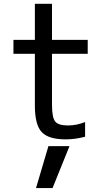

<svg xmlns="http://www.w3.org/2000/svg" viewBox="-20 -712 543 997"><path d="M231.4 46.9H340.8L252.9 264.6H167ZM250 -432.6V-169.9Q250 -101.6 266.6 -81.1Q283.2 -60.5 333 -60.5Q377 -60.5 421.9 -78.1V-2Q370.1 11.7 321.3 11.7Q231.4 11.7 196.3 -26.4Q161.1 -64.5 161.1 -163.1V-432.6H49.8V-504.9H161.1V-692.4H250V-504.9H435.5V-432.6Z"/></svg>

Font: irohakakuC Regular
Style: Regular
Weight: 400
Designer: [Source Han Sans]
Ryoko NISHIZUKA Ë•øÂ°öÊ∂ºÂ≠ê (kana & ideographs); Paul D. Hunt (Latin, Greek & Cyrillic); Wenlong ZHAN
Version: Version 1.001.20160904